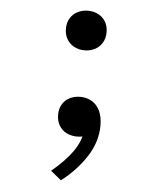

<svg xmlns="http://www.w3.org/2000/svg" viewBox="-54 -601 729 869"><g transform="rotate(5 310.0 -166.5)"><path d="M216.7 -73.2Q216.7 -100.7 228.8 -121Q241 -141.3 262.2 -152Q283.3 -162.7 309.7 -162.7Q338.7 -162.7 361.8 -149.4Q385 -136.2 398.5 -109Q412 -81.8 412 -41.3Q412 33.2 367.8 101.1Q323.7 169 255.2 221.3L207.3 182.2Q267.5 132.2 301.2 84.8Q335 37.5 340.5 -13.2L359.2 6.8Q337 17.7 311.3 17.7Q283.7 17.7 262.2 6.7Q240.8 -4.3 228.8 -25.1Q216.7 -45.8 216.7 -73.2ZM218 -464.2Q218 -491.8 230.3 -512.2Q242.7 -532.5 263.8 -543.2Q284.8 -554 310.5 -554Q336.3 -554 357.3 -543.2Q378.3 -532.5 390.6 -512.2Q402.8 -491.8 402.8 -464.2Q402.8 -437 390.6 -416.4Q378.3 -395.8 357.3 -384.9Q336.3 -374 310.5 -374Q284.8 -374 263.8 -384.9Q242.7 -395.8 230.3 -416.3Q218 -436.8 218 -464.2Z"/></g></svg>

Font: Monaspace Krypton Var
Style: Regular
Weight: 400
Designer: Riley Cran and the Lettermatic Team
Version: Version 1.101 (Monaspace Krypton Var)